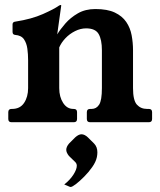

<svg xmlns="http://www.w3.org/2000/svg" viewBox="-20 -487 639 765"><path d="M26 0Q13 0 13 -13V-40Q13 -53 26 -53H28Q60 -53 76 -77Q92 -101 92 -136V-247Q92 -271 89 -293Q86 -315 75.5 -330.5Q65 -346 40 -348Q30 -349 30 -360V-390Q30 -400 42 -401Q106 -411 151 -431Q196 -451 214 -464Q219 -467 221 -467H222Q224 -467 224 -465L208 -350Q220 -370 240.5 -393.5Q261 -417 290.5 -434Q320 -451 360 -451Q408 -451 437.5 -437Q467 -423 483 -399.5Q499 -376 504.5 -346.5Q510 -317 510 -287V-136Q510 -87 525.5 -70Q541 -53 566 -53H573Q586 -53 586 -40V-13Q586 0 573 0H339Q326 0 326 -13V-40Q326 -53 339 -53H345Q364 -53 375 -70Q386 -87 386 -136V-287Q386 -329 373 -351.5Q360 -374 323 -374Q301 -374 279 -363Q257 -352 240.5 -334.5Q224 -317 216 -298V-136Q216 -101 231.5 -77Q247 -53 272 -53H274Q287 -53 287 -40V-13Q287 0 274 0ZM355 85Q368 98.3 368 120Q368 124 367.5 129Q367 134 366 139Q362 158 347.6 178.5Q333.3 199 315.3 217Q297.3 235.1 282.4 246.6Q267.4 258 261.4 258Q259 258 254.5 255.8Q250.1 253.6 236 248Q259 230 272.5 208.9Q286 187.9 286 173.4Q286 165 280 158.9L254.8 134.4Q244 121 244 110Q244 98.1 255 85L280 60Q293.6 48 304.7 48Q317 48 330.1 60.3Z"/></svg>

Font: Young Serif Light
Style: Regular
Weight: 300
Designer: Bastien Sozeau
Foundry: NBR — Bastien Sozeau
Version: Version 5.001